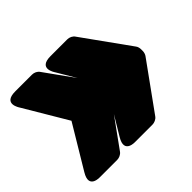

<svg xmlns="http://www.w3.org/2000/svg" viewBox="-121 -625 739 739"><g transform="rotate(-45 248.5 -256.0)"><path d="M162 -473C156 -482 144 -488 132 -488H41C-30 -488 9 -432 9 -432L114 -255L9 -80C-28 -19 41 -24 41 -24H132C142 -24 155 -29 162 -39L299 -229C303 -234 306 -243 306 -251V-260C306 -267 304 -276 299 -282ZM354 -473C348 -482 336 -488 324 -488H233C162 -488 201 -432 201 -432L306 -255L201 -80C164 -19 233 -24 233 -24H324C334 -24 347 -29 354 -39L491 -229C495 -234 498 -243 498 -251V-260C498 -267 496 -276 491 -282Z"/></g></svg>

Font: Asimov Print
Style: E
Weight: 500
Designer: Google
Version: Version 2.000980; 2014